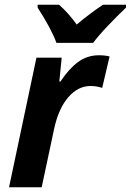

<svg xmlns="http://www.w3.org/2000/svg" viewBox="-20 -786 549 806"><path d="M133 -544H239L229 -444H234Q269 -497 307.5 -525.5Q346 -554 395 -554Q422 -554 440 -549L409 -417Q385 -425 360 -425Q307 -425 266 -377Q225 -329 207 -244L155 0H18ZM138 -754V-766H228Q266 -733 302 -683Q354 -727 412 -766H509V-754Q474 -721 433.5 -678.5Q393 -636 371 -606H217Q195 -666 138 -754Z"/></svg>

Font: Noto Sans Display
Style: Bold Italic
Weight: 700
Italic angle: -12°
Designer: Monotype Design team
Foundry: Monotype Imaging Inc.
Version: Version 1.000